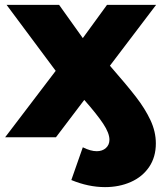

<svg xmlns="http://www.w3.org/2000/svg" viewBox="-20 -562 666 786"><path d="M430 -293Q499 -214 536.5 -165.5Q574 -117 596 -70Q618 -23 618 25Q618 81 590.5 121.5Q563 162 515.5 183Q468 204 410 204Q342 204 272 175L319 41Q351 57 376 57Q399 57 413.5 44Q428 31 428 10Q428 -17 402.5 -55.5Q377 -94 325 -153L209 0H1L208 -272L7 -542H222L319 -406L418 -542H619Z"/></svg>

Font: CMG Sans ExtraBold
Style: Regular
Weight: 800
Designer: Julieta Ulanovsky
Foundry: Julieta Ulanovsky
Version: Version 7.200